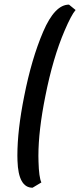

<svg xmlns="http://www.w3.org/2000/svg" viewBox="-20 -708 355 852"><path d="M124.5 125Q61.5 125 57.6 5.4Q57.1 -5.9 57.1 -17.6Q57.1 -130.4 87.4 -281.2Q120.1 -447.3 171.6 -567.4Q223.1 -687.5 286.1 -687.5L315.4 -663.6Q296.4 -641.6 266.6 -571.8Q214.8 -451.2 181.2 -281.2Q150.4 -128.4 150.4 -16.1Q150.4 -2.9 150.9 9.3Q152.8 79.1 163.6 101.6Z"/></svg>

Font: Juliett
Style: Bold Italic
Weight: 700
Italic angle: -11.25°
Designer: GGBotNet
Foundry: GGBotNet
Version: 0.60